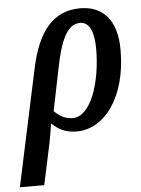

<svg xmlns="http://www.w3.org/2000/svg" viewBox="-88 -589 639 872"><g transform="rotate(-5 231.5 -153.0)"><path d="M-33 240H78L119 49C126 13 131 -19 133 -37C161 -10 193 10 247 10C372 10 477 -124 477 -342C477 -480 412 -546 310 -546C186 -546 116 -457 81 -293ZM234 -52C201 -52 174 -67 150 -91L189 -283C212 -399 242 -480 304 -480C348 -480 367 -431 367 -356C367 -202 316 -52 234 -52Z"/></g></svg>

Font: Noto Serif Condensed Semi
Style: Italic
Weight: 600
Width: 3
Italic angle: -12°
Designer: Monotype Design Team
Foundry: Monotype Imaging Inc.
Version: Version 1.901